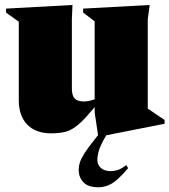

<svg xmlns="http://www.w3.org/2000/svg" viewBox="-20 -540 699 792"><path d="M276.5 -175Q276.5 -144.5 288.8 -133Q301 -121.5 325.5 -121.5Q346.5 -121.5 370.5 -130.5V-452L323 -488V-504.5L597.5 -519.5L589.5 -460.5V-92L659 -45V-29.5L418.5 18L416.5 21Q392.5 63 387 84Q381.5 105 381.5 119Q381.5 140 396.5 153Q411.5 166 437 166Q448 166 462.8 162.2Q477.5 158.5 501 141L508.5 153.5Q468 201.5 441.5 217Q415 232.5 387 232.5Q343 232.5 323.8 211.5Q304.5 190.5 304.5 160.5Q304.5 146 309.5 130Q314.5 114 329.2 91Q344 68 372.5 32.5L384.5 17.5L370.5 -75.5V-98.5Q331 -50 304.2 -27Q277.5 -4 252 3Q226.5 10 191 10Q127.5 10 92.5 -26Q57.5 -62 57.5 -126V-450.5L5 -488V-504.5L279 -519.5L276.5 -462Z"/></svg>

Font: Newsreader 72pt ExtraBold
Style: Regular
Weight: 800
Designer: Hugues Gentile
Foundry: Production Type
Version: Version 1.003; ttfautohint (v1.8.3)